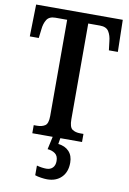

<svg xmlns="http://www.w3.org/2000/svg" viewBox="-102 -775 725 1076"><g transform="rotate(10 260.5 -237.0)"><path d="M118 0V-46H137Q164 -46 182 -57.5Q200 -69 200 -113V-660H133Q98 -660 84 -637.5Q70 -615 67 -582L61 -532H10L14 -714H507L511 -532H460L454 -582Q451 -615 437 -637.5Q423 -660 387 -660H320V-115Q320 -70 337.5 -58Q355 -46 382 -46H401V0ZM244 240Q230 240 209.5 237Q189 234 175 229V174Q205 182 230 182Q252 182 265.5 168.5Q279 155 279 130Q279 101 261.5 88Q244 75 218 73L236 -9H279L272 34Q311 38 333.5 62Q356 86 356 126Q356 179 325.5 209.5Q295 240 244 240Z"/></g></svg>

Font: Noto Serif ExtraCondensed SemiBold
Style: Regular
Weight: 600
Width: 2
Designer: Monotype Design Team
Foundry: Monotype Imaging Inc.
Version: Version 2.015; ttfautohint (v1.8.4.7-5d5b)